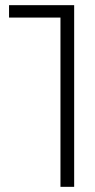

<svg xmlns="http://www.w3.org/2000/svg" viewBox="-20 -723 366 743"><path d="M15 -703V-655H214V0H267V-703Z"/></svg>

Font: Modon Arabic
Style: Regular
Weight: 400
Designer: Ahmedzaza
Foundry: Ahmedzaza
Version: Version 2.010